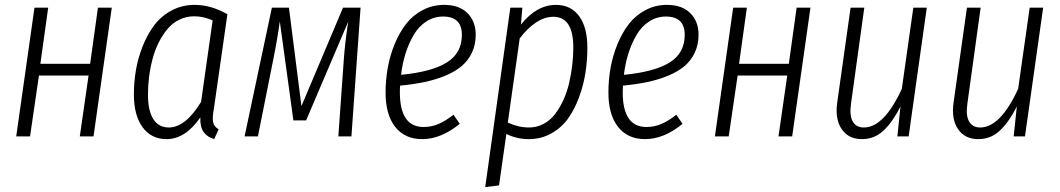

<svg xmlns="http://www.w3.org/2000/svg" viewBox="-20 -554 4305 780"><path d="M304.2 0 339.8 -247.1H138.2L102.1 0H45.9L120.1 -522.9H175.8L144 -294.9H346.2L377.9 -522.9H434.1L359.9 0Z M771 -534.2Q837.4 -534.2 903.8 -496.1L849.1 -113.8Q842.3 -78.6 845.5 -59.3Q848.6 -40 868.2 -28.8L850.1 11.2Q821.3 2.4 806.9 -18.1Q792.5 -38.6 793.9 -77.1Q732.9 11.2 656.7 11.2Q594.7 11.2 559.3 -37.1Q523.9 -85.4 523.9 -169.9Q523.9 -219.7 532.2 -269Q540.5 -318.4 559.8 -366.7Q579.1 -415 606.9 -451.9Q634.8 -488.8 677.2 -511.5Q719.7 -534.2 771 -534.2ZM769 -487.8Q736.8 -487.8 708.7 -474.1Q680.7 -460.4 660.6 -436.5Q640.6 -412.6 625 -381.8Q609.4 -351.1 599.9 -314.9Q590.3 -278.8 585.7 -242.4Q581.1 -206.1 581.1 -169.9Q581.1 -104 602.8 -70.1Q624.5 -36.1 666 -36.1Q733.4 -36.1 796.9 -140.1L843.8 -471.2Q806.2 -487.8 769 -487.8Z M1444.8 -522.9 1407.7 0H1354.5L1376.5 -309.1Q1381.3 -379.9 1394.5 -465.8L1223.6 -64.9H1171.9L1116.7 -466.8Q1106 -389.2 1088.9 -306.2L1027.8 0H973.6L1084.5 -522.9H1153.8L1204.6 -123L1373.5 -522.9Z M1912.6 -413.1Q1912.6 -373 1897.5 -340.6Q1882.3 -308.1 1855.7 -285.6Q1829.1 -263.2 1789.8 -246.8Q1750.5 -230.5 1705.6 -220.9Q1660.6 -211.4 1605.5 -206.1Q1604.5 -197.3 1604.5 -179.2Q1604.5 -38.1 1700.7 -38.1Q1732.9 -38.1 1761.5 -50.3Q1790 -62.5 1822.3 -87.9L1847.7 -50.8Q1771.5 11.2 1695.3 11.2Q1624.5 11.2 1585.4 -38.6Q1546.4 -88.4 1546.4 -178.2Q1546.4 -228.5 1555.2 -278.1Q1564 -327.6 1583 -374.3Q1602.1 -420.9 1629.4 -456.3Q1656.7 -491.7 1696.8 -512.9Q1736.8 -534.2 1784.7 -534.2Q1845.7 -534.2 1879.2 -500.5Q1912.6 -466.8 1912.6 -413.1ZM1780.3 -486.8Q1742.7 -486.8 1711.9 -466.8Q1681.2 -446.8 1660.9 -412.4Q1640.6 -377.9 1627.7 -337.2Q1614.7 -296.4 1609.4 -250Q1734.9 -262.2 1795.7 -300.5Q1856.4 -338.9 1856.4 -412.1Q1856.4 -486.8 1780.3 -486.8Z M1951.2 206.1 2053.2 -522.9H2102.1L2096.2 -454.1Q2160.2 -534.2 2238.3 -534.2Q2298.8 -534.2 2332.5 -488.8Q2366.2 -443.4 2366.2 -359.9Q2366.2 -309.6 2358.6 -260Q2351.1 -210.4 2333 -160.6Q2314.9 -110.8 2288.3 -73.2Q2261.7 -35.6 2220.2 -12.2Q2178.7 11.2 2127.9 11.2Q2079.6 11.2 2037.1 -9.8L2007.3 199.2ZM2128.9 -36.1Q2161.1 -36.1 2188.5 -50.8Q2215.8 -65.4 2235.1 -90.8Q2254.4 -116.2 2269 -148.2Q2283.7 -180.2 2292.2 -217.3Q2300.8 -254.4 2304.9 -290.3Q2309.1 -326.2 2309.1 -360.8Q2309.1 -485.8 2228 -485.8Q2191.9 -485.8 2156.5 -461.9Q2121.1 -438 2091.3 -397.9L2043 -56.2Q2085.4 -36.1 2128.9 -36.1Z M2817.9 -413.1Q2817.9 -373 2802.7 -340.6Q2787.6 -308.1 2761 -285.6Q2734.4 -263.2 2695.1 -246.8Q2655.8 -230.5 2610.8 -220.9Q2565.9 -211.4 2510.7 -206.1Q2509.8 -197.3 2509.8 -179.2Q2509.8 -38.1 2606 -38.1Q2638.2 -38.1 2666.7 -50.3Q2695.3 -62.5 2727.5 -87.9L2752.9 -50.8Q2676.8 11.2 2600.6 11.2Q2529.8 11.2 2490.7 -38.6Q2451.7 -88.4 2451.7 -178.2Q2451.7 -228.5 2460.4 -278.1Q2469.2 -327.6 2488.3 -374.3Q2507.3 -420.9 2534.7 -456.3Q2562 -491.7 2602.1 -512.9Q2642.1 -534.2 2689.9 -534.2Q2751 -534.2 2784.4 -500.5Q2817.9 -466.8 2817.9 -413.1ZM2685.5 -486.8Q2647.9 -486.8 2617.2 -466.8Q2586.4 -446.8 2566.2 -412.4Q2545.9 -377.9 2533 -337.2Q2520 -296.4 2514.6 -250Q2640.1 -262.2 2700.9 -300.5Q2761.7 -338.9 2761.7 -412.1Q2761.7 -486.8 2685.5 -486.8Z M3142.6 0 3178.2 -247.1H2976.6L2940.4 0H2884.3L2958.5 -522.9H3014.2L2982.4 -294.9H3184.6L3216.3 -522.9H3272.5L3198.2 0Z M3481.4 11.2Q3427.2 11.2 3399.4 -29.3Q3371.6 -69.8 3381.3 -138.2L3435.5 -522.9H3491.2L3437.5 -134.8Q3430.2 -85.4 3444.1 -60.8Q3458 -36.1 3489.3 -36.1Q3571.3 -36.1 3643.6 -192.9L3690.4 -522.9H3745.1L3671.4 0H3625.5L3638.2 -121.1Q3606.4 -58.6 3569.6 -23.7Q3532.7 11.2 3481.4 11.2Z M3954.1 11.2Q3899.9 11.2 3872.1 -29.3Q3844.2 -69.8 3854 -138.2L3908.2 -522.9H3963.9L3910.2 -134.8Q3902.8 -85.4 3916.7 -60.8Q3930.7 -36.1 3961.9 -36.1Q4043.9 -36.1 4116.2 -192.9L4163.1 -522.9H4217.8L4144 0H4098.1L4110.8 -121.1Q4079.1 -58.6 4042.2 -23.7Q4005.4 11.2 3954.1 11.2Z"/></svg>

Font: Fira Sans Compressed Light
Style: Italic
Weight: 300
Width: 3
Italic angle: -8°
Designer: Carrois Corporate & Edenspiekermann AG
Foundry: Carrois Corporate GbR & Edenspiekermann AG
Version: Version 4.203;PS 004.203;hotconv 1.0.88;makeotf.lib2.5.64775